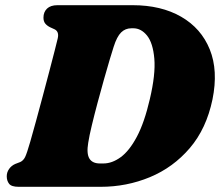

<svg xmlns="http://www.w3.org/2000/svg" viewBox="-20 -720 848 740"><path d="M6 -40.5Q6 -56 15 -68.8Q24 -81.5 38.5 -88L58 -95.5Q70 -101 76.8 -114.8Q83.5 -128.5 96.5 -173.5Q106 -206 118.5 -252.2Q131 -298.5 144.5 -348.5Q158 -398.5 170 -444.8Q182 -491 190.8 -525Q199.5 -559 202.5 -572Q208.5 -598 190.5 -607L173 -615Q161 -621 154.2 -629.5Q147.5 -638 147.5 -652Q147.5 -673.5 161.2 -686.8Q175 -700 201.5 -700H491Q601 -700 678.2 -655.5Q755.5 -611 788.5 -529.5Q821.5 -448 799 -337Q775.5 -224 711.5 -149.2Q647.5 -74.5 557.8 -37.2Q468 0 368 0H52Q24 0 15 -11.8Q6 -23.5 6 -40.5ZM378.5 -90Q412 -90 445.2 -114.2Q478.5 -138.5 507.5 -193Q536.5 -247.5 557.5 -338Q580 -433.5 574.8 -494Q569.5 -554.5 546.8 -582.8Q524 -611 494 -611H486.5Q463 -611 446.8 -595Q430.5 -579 418 -539.5Q413 -524.5 403 -490.8Q393 -457 380.5 -413Q368 -369 355.8 -323Q343.5 -277 333.8 -236.5Q324 -196 320 -169.5Q313 -128 324.5 -109Q336 -90 365 -90Z"/></svg>

Font: Fraunces 9pt Soft Black
Style: Italic
Weight: 900
Italic angle: -16°
Version: Version 1.000;[b76b70a41]